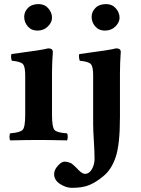

<svg xmlns="http://www.w3.org/2000/svg" viewBox="-20 -678 681 930"><path d="M431.2 -314Q431.2 -356 419.7 -367.9Q408.2 -379.9 366.2 -383.8Q360.4 -402.8 363.8 -416Q522.9 -437 542 -443.8Q564.9 -443.8 564.9 -426.8Q561 -370.6 561 -320.8V-109.9Q561 21 540.5 82.5Q520 144 480 175.8Q446.8 203.6 413.8 217.8Q380.9 231.9 328.1 231.9Q300.3 231.9 271.2 213.4Q242.2 194.8 242.2 165Q242.2 145 260 125Q277.8 105 292 105Q299.8 105 307.9 106.9Q315.9 108.9 321.5 111.3Q327.1 113.8 333.5 119.4Q339.8 125 343 127.9Q346.2 130.9 353 137.9Q359.9 145 360.8 146Q378.9 164.1 391.1 164.1Q412.1 164.1 425 141.6Q438 119.1 438 91.8Q438 57.6 434.6 4.4Q431.2 -48.8 431.2 -76.2ZM423.8 -596.2Q423.8 -621.1 442.4 -639.6Q460.9 -658.2 494.1 -658.2Q522.9 -658.2 541 -637.7Q559.1 -617.2 559.1 -591.8Q559.1 -569.8 539.1 -549.8Q519 -529.8 487.8 -529.8Q459 -529.8 441.4 -550Q423.8 -570.3 423.8 -596.2ZM231.9 -122.1Q231.9 -62 243.9 -48.6Q255.9 -35.2 304.2 -32.2Q308.1 -28.3 308.1 -15.1Q308.1 -2 304.2 2Q218.3 0 167 0Q113.8 0 29.8 2Q25.9 -2 25.9 -14.9Q25.9 -27.8 29.8 -32.2Q77.6 -36.1 89.8 -49.1Q102.1 -62 102.1 -122.1V-314Q102.1 -356 90.6 -367.9Q79.1 -379.9 37.1 -383.8Q31.2 -402.8 35.2 -416Q194.3 -437 212.9 -443.8Q235.8 -443.8 235.8 -426.8Q235.8 -425.8 235.8 -423.6Q235.8 -421.4 235.4 -414.8Q234.9 -408.2 234.4 -401.1Q233.9 -394 233.4 -383.8Q232.9 -373.5 232.7 -364Q232.4 -354.5 232.2 -343Q231.9 -331.5 231.9 -321.3ZM97.2 -596.2Q97.2 -621.1 115.5 -639.6Q133.8 -658.2 167 -658.2Q195.8 -658.2 213.9 -637.7Q231.9 -617.2 231.9 -591.8Q231.9 -569.8 211.9 -549.8Q191.9 -529.8 161.1 -529.8Q132.3 -529.8 114.7 -550Q97.2 -570.3 97.2 -596.2Z"/></svg>

Font: Linux Libertine
Style: Bold
Weight: 700
Designer: Philipp H. Poll
Foundry: Philipp H. Poll
Version: Version 5.0.3